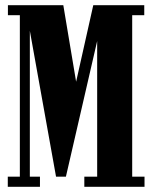

<svg xmlns="http://www.w3.org/2000/svg" viewBox="-20 -720 586 740"><path d="M10 0V-39H56.5V-661.5H10.5V-700H224L281.5 -356.5H262.5L339.5 -700H536V-661.5H489.5V-39H537V0H305V-39H354.5V-648.5H374.5L234 -39H196L81.5 -676.5H95V-39H134V0Z"/></svg>

Font: Imbue Thin 10pt ExtraBold
Style: Regular
Weight: 800
Version: Version 1.102